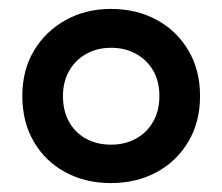

<svg xmlns="http://www.w3.org/2000/svg" viewBox="-20 -729 498 430"><path d="M228 -319Q171 -319 126 -343.5Q81 -368 55.5 -412Q30 -456 30 -514Q30 -572 56 -615.5Q82 -659 127 -684Q172 -709 228 -709Q286 -709 331 -684.5Q376 -660 402 -616Q428 -572 428 -514Q428 -456 402 -412Q376 -368 331 -343.5Q286 -319 228 -319ZM229 -405Q260 -405 284.5 -418.5Q309 -432 323 -456.5Q337 -481 337 -514Q337 -547 323 -571Q309 -595 284.5 -608.5Q260 -622 229 -622Q198 -622 173.5 -608.5Q149 -595 135 -570.5Q121 -546 121 -514Q121 -481 134.5 -456.5Q148 -432 172.5 -418.5Q197 -405 229 -405Z"/></svg>

Font: REM
Style: Bold
Weight: 700
Designer: Octavio Pardo
Foundry: Ashler Design
Version: Version 1.005;gftools[0.9.28]